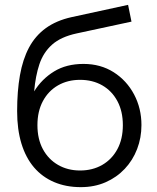

<svg xmlns="http://www.w3.org/2000/svg" viewBox="-20 -755 645 790"><path d="M312.5 15Q251.5 15 202.8 -5.8Q154 -26.5 120 -66.2Q86 -106 68.2 -164.2Q50.5 -222.5 50.5 -297.5Q50.5 -379.5 62 -445Q73.5 -510.5 99.2 -559Q125 -607.5 168.2 -639Q211.5 -670.5 274.5 -684.5L507 -735L521 -666L295.5 -617.5Q230.5 -603.5 194.5 -571.5Q158.5 -539.5 142.2 -491Q126 -442.5 120.5 -379Q152 -430 202.5 -461Q253 -492 323.5 -492Q394 -492 447.8 -457.8Q501.5 -423.5 531.8 -366.2Q562 -309 562 -240.5Q562 -188 544.2 -141.8Q526.5 -95.5 493.2 -60.2Q460 -25 414.2 -5Q368.5 15 312.5 15ZM309.5 -53.5Q361 -53.5 400.8 -76.5Q440.5 -99.5 463 -141.2Q485.5 -183 485.5 -240Q485.5 -297 463 -339Q440.5 -381 400.8 -403.8Q361 -426.5 309.5 -426.5Q258.5 -426.5 218.8 -403.8Q179 -381 156.5 -339Q134 -297 134 -240Q134 -183 156.5 -141.2Q179 -99.5 218.8 -76.5Q258.5 -53.5 309.5 -53.5Z"/></svg>

Font: Geologica Roman ExtraLight
Style: Regular
Weight: 250
Designer: Sindre Bremnes, Frode Helland
Foundry: Monokrom Skriftforlag AS
Version: Version 1.010;gftools[0.9.28]